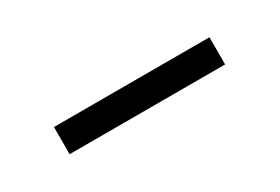

<svg xmlns="http://www.w3.org/2000/svg" viewBox="-8 -786 517 355"><g transform="rotate(-30 250.0 -609.0)"><path d="M84 -638H416V-580H84Z"/></g></svg>

Font: Fahkwang
Style: Bold
Weight: 700
Designer: Suppakit Chalermlarp | Katatrad Co.,Ltd.
Foundry: Cadson Demak Co.,Ltd.
Version: Version 1.000; ttfautohint (v1.6)